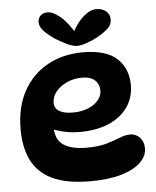

<svg xmlns="http://www.w3.org/2000/svg" viewBox="-56 -866 749 922"><g transform="rotate(-5 318.0 -405.0)"><path d="M344 8Q228 8 159.5 -25Q91 -58 60.5 -120Q30 -182 30 -268Q30 -377 72.5 -453.5Q115 -530 189.5 -571Q264 -612 359 -612Q472 -612 524 -563.5Q576 -515 576 -436Q576 -373 542.5 -327Q509 -281 450 -256.5Q391 -232 314 -232Q273 -232 235.5 -240.5Q198 -249 168 -264L192 -313Q189 -289 189 -265Q189 -205 228 -179.5Q267 -154 338 -154Q398 -154 436 -165.5Q474 -177 501 -188Q528 -199 553 -199Q569 -199 583.5 -190.5Q598 -182 607.5 -166Q617 -150 617 -126Q617 -90 586 -59.5Q555 -29 494 -10.5Q433 8 344 8ZM286 -328Q348 -328 388 -355.5Q428 -383 428 -423Q428 -452 407.5 -471.5Q387 -491 345 -491Q305 -491 271.5 -475.5Q238 -460 218.5 -435.5Q199 -411 199 -382Q199 -356 222 -342Q245 -328 286 -328ZM338 -645Q316 -645 288.5 -658Q261 -671 232 -689Q200 -711 180.5 -731.5Q161 -752 161 -775Q161 -794 174 -806Q187 -818 207 -818Q233 -818 267.5 -790Q302 -762 338 -700L322 -706Q346 -755 379 -784Q412 -813 442 -813Q470 -813 488.5 -798Q507 -783 507 -757Q507 -733 488.5 -715.5Q470 -698 437 -679Q410 -664 382 -654.5Q354 -645 338 -645Z"/></g></svg>

Font: DynaPuff Medium
Style: Regular
Weight: 500
Version: Version 2.000